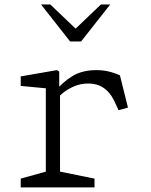

<svg xmlns="http://www.w3.org/2000/svg" viewBox="-20 -818 660 838"><path d="M70.5 -38.5 191.5 -72 180 -45V-457.5L202 -430.5L70.5 -443V-484.5L228.5 -512L238.5 -506V-426.5L242 -419.5V-40L226.5 -72L392.5 -38.5V0H70.5ZM365 -453.5Q332.5 -453.5 304.2 -441.5Q276 -429.5 255.8 -413.2Q235.5 -397 215.5 -376.5V-414.5Q252 -458.5 295 -485.2Q338 -512 401 -512Q428.5 -512 453.5 -506.2Q478.5 -500.5 503.5 -489L538.5 -348.5L497.5 -337L481.5 -371.5Q468 -401 450.5 -419Q433 -437 412 -445.2Q391 -453.5 365 -453.5ZM286 -637H334L461 -798.5H420.5L310 -693L199.5 -798.5H159Z"/></svg>

Font: Monaspace Xenon Var ExtraLight
Style: Regular
Weight: 200
Designer: Riley Cran and the Lettermatic Team
Version: Version 1.200 (Monaspace Xenon Var)